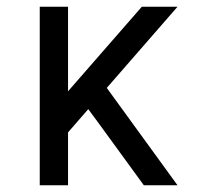

<svg xmlns="http://www.w3.org/2000/svg" viewBox="-20 -550 616 570"><path d="M98 0H182V-157L242 -226L273 -184L407 0H507L297 -289L507 -530H401L182 -279V-530H98Z"/></svg>

Font: Iosevka SS01 Extended
Style: Regular
Weight: 400
Width: 7
Monospace: yes
Designer: Belleve Invis
Foundry: Belleve Invis
Version: Version 3.4.7; ttfautohint (v1.8.3)